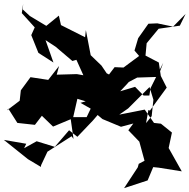

<svg xmlns="http://www.w3.org/2000/svg" viewBox="-94 -855 982 995"><path d="M573 -430 617 -453 740 -457 729 -531 660 -567 666 -631 728 -706 838 -722 868 -783 803 -717 721 -734 675 -732 622 -657 603 -593 627 -565 546 -505 500 -507 471 -469 459 -475 432 -515 376 -569 351 -699 347 -662 222 -725 211 -774 146 -721 61 -772 24 -806 26 -835 19 -787 86 -713 68 -673 105 -581 183 -531 142 -647 194 -613 281 -539 302 -545 338 -465 304 -471 200 -468 212 -513 156 -441 64 -455 14 -387 8 -333 -58 -283 -51 -292 -4 -218 87 -208 123 -255 181 -199 284 -242 307 -343 350 -330 323 -322 376 -292 355 -248H271L287 -135L277 -149L152 -69L119 1L118 10L51 -30L-74 -130L42 -110L31 -87L96 -123L190 -94L264 -180L307 -146L388 -231L412 -259L437 -238L533 -198L597 -215L571 -180L628 -121L655 -22L625 -6L620 12L549 120L671 80L700 11L729 14L848 33L780 -88L797 -168L740 -214L704 -218L656 -287L524 -261L570 -293L681 -404L701 -338L692 -253L663 -217L675 -285L683 -282L770 -401L732 -476L752 -530L686 -398L680 -360H650L606 -405L529 -382L571 -427Z"/></svg>

Font: Hussar Lance
Style: Regular
Weight: 700
Foundry: Cannot Into Space Fonts, PlusOne Fonts
Version: Version 2.27